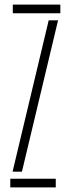

<svg xmlns="http://www.w3.org/2000/svg" viewBox="-20 -820 309 840"><path d="M25 0V-38H224V0ZM36 -762V-800H244V-762ZM35 -69 193 -731H234L76 -69Z"/></svg>

Font: Big Shoulders Stencil Text SC Thin
Style: Regular
Weight: 100
Designer: Patric King
Foundry: XO Type Co
Version: Version 2.001